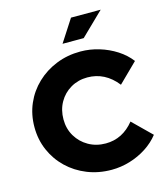

<svg xmlns="http://www.w3.org/2000/svg" viewBox="-132 -1019 981 1131"><g transform="rotate(-15 358.0 -454.0)"><path d="M409 10Q329 10 260.5 -17.5Q192 -45 141 -94Q90 -143 61.5 -208.5Q33 -274 33 -350Q33 -427 61.5 -492.5Q90 -558 141.5 -607Q193 -656 261.5 -683.5Q330 -711 409 -711Q467 -711 523 -694Q579 -677 626.5 -646.5Q674 -616 706 -574L590 -460Q517 -553 409 -553Q353 -553 307.5 -526.5Q262 -500 236 -454Q210 -408 210 -350Q210 -293 237 -247.5Q264 -202 310.5 -175.5Q357 -149 415 -149Q518 -149 588 -236L701 -125Q669 -84 622 -53.5Q575 -23 520 -6.5Q465 10 409 10ZM320 -782 408 -918H589L449 -782Z"/></g></svg>

Font: Red Hat Display Black
Style: Regular
Weight: 900
Designer: Pentagram, MCKL
Foundry: Pentagram, MCKL
Version: Version 1.023; ttfautohint (v1.8.3)